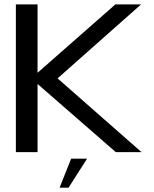

<svg xmlns="http://www.w3.org/2000/svg" viewBox="-20 -695 703 877"><path d="M52.5 0V-675H151.5V-362.5L507 -675H624.5L243 -337L626.5 0H509L151.5 -311.5V0ZM252.2 162.1 304.9 29.9H377.7L293.2 162.1Z"/></svg>

Font: Anybody ExtraExpanded
Style: Regular
Weight: 400
Width: 8
Designer: Tyler Finck
Foundry: Etcetera Type Company
Version: Version 1.010; ttfautohint (v1.8.3) -l 8 -r 50 -G 200 -x 14 